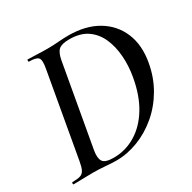

<svg xmlns="http://www.w3.org/2000/svg" viewBox="-143 -769 914 915"><g transform="rotate(-30 314.0 -311.5)"><path d="M246 4Q222 4 186.5 1Q151 -2 120 -2Q88 -2 61.5 -1Q35 0 12 0Q9 0 9 -6Q9 -12 12 -12Q41 -12 56 -17Q71 -22 78.5 -37Q86 -52 91 -81L173 -544Q181 -587 170.5 -600Q160 -613 119 -613Q117 -613 117 -619Q117 -625 119 -625Q142 -625 169.5 -623.5Q197 -622 229 -622Q257 -622 287.5 -624.5Q318 -627 344 -627Q439 -627 504.5 -588Q570 -549 598.5 -480.5Q627 -412 611 -323Q598 -249 562.5 -188.5Q527 -128 476 -85Q425 -42 365.5 -19Q306 4 246 4ZM241 -14Q306 -14 362 -47.5Q418 -81 457 -145Q496 -209 512 -301Q522 -358 518 -412.5Q514 -467 494.5 -511.5Q475 -556 437 -582.5Q399 -609 339 -609Q297 -609 280.5 -594.5Q264 -580 257 -542L177 -92Q170 -52 182 -33Q194 -14 241 -14Z"/></g></svg>

Font: Cormorant Light SemiBold
Style: Italic
Weight: 600
Italic angle: -10°
Version: Version 4.000